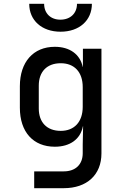

<svg xmlns="http://www.w3.org/2000/svg" viewBox="-20 -805 640 1005"><path d="M297 -639C395 -639 461 -698 461 -785H383C383 -735 348 -702 296 -702C245 -702 211 -735 211 -785H133C133 -698 199 -639 297 -639ZM159 180H314C435 180 511 110 511 -2V-550H414V-455H413C399 -521 345 -560 267 -560C154 -560 84 -480 84 -354V-241C84 -114 154 -37 267 -37C346 -37 401 -76 414 -144H415L413 -49V-3C413 56 375 92 314 92H159ZM298 -120C225 -120 183 -165 183 -237V-357C183 -429 225 -474 298 -474C369 -474 413 -428 413 -349V-246C413 -167 369 -120 298 -120Z"/></svg>

Font: JetBrains Mono Medium
Style: Regular
Weight: 436
Monospace: yes
Designer: Philipp Nurullin, Konstantin Bulenkov
Foundry: JetBrains
Version: Version 2.305